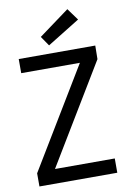

<svg xmlns="http://www.w3.org/2000/svg" viewBox="-95 -925 653 982"><g transform="rotate(-10 231.5 -434.0)"><path d="M122.1 -74.2 433.6 -589.8 434.6 -660.2H37.1V-586.9H341.8L28.3 -68.4V0H432.6V-74.2ZM371.1 -806.6 326.2 -868.2 168 -752 202.1 -702.1Z"/></g></svg>

Font: Yaldevi Colombo Medium
Style: Regular
Weight: 500
Designer: Sol Matas, Denzil Rajitha, Kosala Senevirathne and Pathum Egodawatta
Foundry: Mooniak
Version: Version 1.020 ; ttfautohint (v1.6)